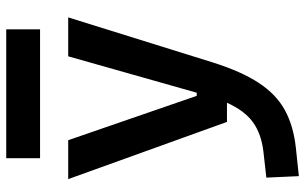

<svg xmlns="http://www.w3.org/2000/svg" viewBox="-204 -556 994 626"><g transform="rotate(-90 293.0 -243.0)"><path d="M31.7 234.4 26.9 128.4 112.8 118.7Q169.9 111.8 207.5 84.7Q245.1 57.6 271 0H208.5L22 -517.6H148.9L293.5 -98.6H303.7L422.4 -517.6H549.3L402.3 -45.9Q373 46.9 335.7 103.8Q298.3 160.6 247.1 188.7Q195.8 216.8 124.5 224.6ZM90.3 -609.4V-719.7H510.3V-609.4Z"/></g></svg>

Font: CaskaydiaCove NF SemiBold
Style: Regular
Weight: 600
Designer: Aaron Bell
Foundry: Saja Typeworks
Version: Version 2111.001; VTT 6.35;Nerd Fonts 3.2.1